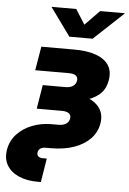

<svg xmlns="http://www.w3.org/2000/svg" viewBox="-91 -795 699 1044"><g transform="rotate(5 258.5 -273.0)"><path d="M151.9 204.1Q95.2 204.1 51.8 185.1Q8.3 166 -13.2 130.4Q-34.7 94.7 -26.4 44.9Q-18.1 -4.4 14.9 -40Q47.9 -75.7 96.9 -95Q146 -114.3 202.6 -114.3H239.7Q266.1 -114.3 282 -124.5Q297.9 -134.8 300.8 -153.3Q304.2 -171.9 291.5 -181.6Q278.8 -191.4 252.9 -191.4H115.2L136.7 -321.8H260.7Q286.1 -321.8 301.8 -332.3Q317.4 -342.8 320.3 -361.8Q323.2 -379.9 311.3 -389.4Q299.3 -398.9 273.4 -398.9H88.9L110.8 -529.3H291.5Q360.4 -529.3 408 -512.7Q455.6 -496.1 478 -463.1Q500.5 -430.2 492.2 -380.4Q483.4 -327.1 447.8 -298.3Q412.1 -269.5 358.2 -258.1Q304.2 -246.6 239.7 -246.6H124.5L132.3 -295.4H257.3Q327.6 -295.4 377.7 -277.3Q427.7 -259.3 451.7 -224.9Q475.6 -190.4 467.3 -141.1Q459 -92.8 425.3 -57.6Q391.6 -22.5 336.9 -3.2Q282.2 16.1 210.9 16.1H183.1Q164.6 16.1 153.6 23.4Q142.6 30.8 140.6 44.9Q138.2 59.1 147 66.7Q155.8 74.2 174.8 74.2H193.4L172.4 204.1ZM282.2 -750 333.5 -668.9 412.6 -750H546.4V-748L384.8 -596.7H257.8L148.4 -748V-750Z"/></g></svg>

Font: Inter 24pt ExtraBold
Style: Italic
Weight: 800
Italic angle: -9.3988°
Designer: Rasmus Andersson
Foundry: rsms
Version: Version 4.001;git-66647c0bb